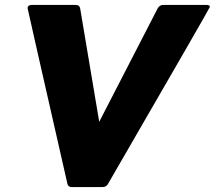

<svg xmlns="http://www.w3.org/2000/svg" viewBox="-20 -754 866 774"><path d="M394 0H268Q256 0 252 -12Q91 -719 91 -722Q93 -734 107 -734H286Q300 -734 303 -721L380 -263L616 -721Q624 -734 637 -734H814Q826 -734 826 -726Q826 -722 415 -12Q408 0 394 0Z"/></svg>

Font: YamahaIndonesia935. App XBold
Style: Italic
Weight: 800
Italic angle: -10°
Designer: Dalton Maag Ltd
Foundry: Dalton Maag Ltd
Version: Version 1.002; January 01, 2024; Regular/Italic